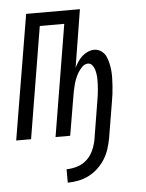

<svg xmlns="http://www.w3.org/2000/svg" viewBox="-53 -562 605 797"><g transform="rotate(-5 249.5 -163.5)"><path d="M197 193V137Q219 137 242 130Q265 123 282.5 106.5Q300 90 309.5 68Q319 46 323 24L349 -135Q351 -146 352.5 -157Q354 -168 355 -179Q356 -190 356.5 -201Q357 -212 357 -223Q357 -234 355.5 -244.5Q354 -255 351 -265Q348 -275 341 -283.5Q334 -292 323 -292Q310 -292 299.5 -281.5Q289 -271 282 -259.5Q275 -248 270 -235.5Q265 -223 261.5 -210Q258 -197 255.5 -184.5Q253 -172 251 -159L224 0H163L240 -465H138L61 0H-1L86 -520H310L271 -279Q277 -292 285 -304Q293 -316 303.5 -325.5Q314 -335 327.5 -341Q341 -347 354 -347Q370 -347 383 -338Q396 -329 402.5 -315.5Q409 -302 412.5 -286.5Q416 -271 417.5 -255.5Q419 -240 418.5 -223.5Q418 -207 417 -191Q416 -175 414 -158.5Q412 -142 409 -126L384 24Q380 46 373 68Q366 90 353.5 110Q341 130 323.5 146.5Q306 163 285 173.5Q264 184 241.5 188.5Q219 193 197 193Z"/></g></svg>

Font: Iosevka SS04 Light Oblique
Style: Regular
Weight: 300
Italic angle: -9°
Monospace: yes
Designer: Belleve Invis
Foundry: Belleve Invis
Version: Version 19.0.0; ttfautohint (v1.8.4)